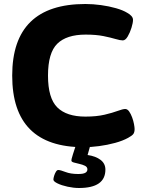

<svg xmlns="http://www.w3.org/2000/svg" viewBox="-20 -728 720 960"><path d="M398 8Q41 8 41 -350Q41 -708 407 -708Q445 -708 485 -702.5Q525 -697 560 -687Q595 -677 616 -664Q629 -657 637 -648Q645 -639 645 -629Q645 -614 637.5 -589.5Q630 -565 618.5 -545.5Q607 -526 594 -526Q581 -526 557.5 -533Q534 -540 497.5 -547.5Q461 -555 408 -555Q313 -555 266.5 -509.5Q220 -464 220 -350Q220 -237 266.5 -191Q313 -145 407 -145Q463 -145 503 -154.5Q543 -164 568.5 -173.5Q594 -183 606 -183Q617 -183 625.5 -171Q634 -159 640.5 -141.5Q647 -124 650 -107.5Q653 -91 653 -83Q653 -67 647 -58.5Q641 -50 621 -39Q594 -24 555.5 -13.5Q517 -3 475.5 2.5Q434 8 398 8ZM375 212Q348 212 318 205.5Q288 199 267.5 189Q247 179 247 170Q247 163 250.5 151.5Q254 140 259.5 131Q265 122 271 122Q282 122 307.5 132Q333 142 371 142Q396 142 406.5 136Q417 130 417 119Q417 107 405 101Q393 95 377 91.5Q361 88 349 84.5Q337 81 337 75Q337 72 338 66.5Q339 61 344.5 44Q350 27 362 -10H434L418 47Q459 53 483 71.5Q507 90 507 120Q507 212 375 212Z"/></svg>

Font: Asap Semi Expanded ExtraBold
Style: Regular
Weight: 800
Width: 6
Designer: Pablo Cosgaya
Foundry: Omnibus-Type
Version: Version 3.001; ttfautohint (v1.8.4.7-5d5b)